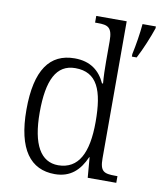

<svg xmlns="http://www.w3.org/2000/svg" viewBox="-86 -828 759 907"><g transform="rotate(10 294.0 -375.0)"><path d="M238 10C314 10 357 -33 385 -97H387L395 0H532V-32H521C468 -32 448 -39 448 -102V-760H302V-728H314C363 -728 385 -721 385 -654V-556C385 -523 386 -484 389 -451H384C358 -508 313 -545 237 -545C118 -545 54 -458 54 -267C54 -76 122 10 238 10ZM501 -612V-600H524C547 -643 574 -709 588 -751V-760H524C520 -714 511 -658 501 -612ZM247 -34C163 -34 118 -111 118 -265C118 -420 157 -500 248 -500C353 -500 386 -418 386 -266C386 -118 345 -35 247 -34Z"/></g></svg>

Font: Noto Serif Khmer SemiCondensed Light
Style: Regular
Weight: 300
Width: 4
Designer: Danh Hong and the Monotype Design Team
Foundry: Monotype Imaging Inc.
Version: Version 2.004